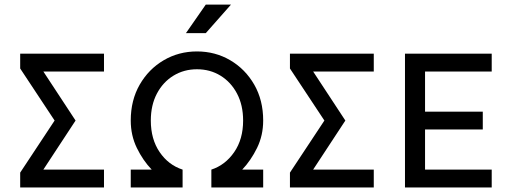

<svg xmlns="http://www.w3.org/2000/svg" viewBox="-20 -821 2242 841"><path d="M311 -293 169.9 -507.8H435.5V-585.9H68.4V-521L219.2 -293L68.4 -64.9V0H435.5V-78.1H169.9Z M552.7 0H779.8V-78.1H552.7ZM1132.8 0V-78.1H905.8V0ZM552.7 -293Q552.7 -228 579.3 -173.1Q606 -118.2 644.5 -78.1H779.8Q717.8 -98.1 679.2 -154.8Q640.6 -211.4 640.6 -293Q640.6 -360.4 667.2 -410.9Q693.8 -461.4 739.7 -489.5Q785.6 -517.6 842.8 -517.6Q900.4 -517.6 946 -489.5Q991.7 -461.4 1018.3 -410.9Q1044.9 -360.4 1044.9 -293Q1044.9 -211.4 1005.9 -154.8Q966.8 -98.1 905.8 -78.1H1041Q1079.1 -118.2 1106 -173.1Q1132.8 -228 1132.8 -293Q1132.8 -381.8 1093.8 -450Q1054.7 -518.1 988.8 -556.9Q922.9 -595.7 842.8 -595.7Q762.7 -595.7 696.8 -556.9Q630.9 -518.1 591.8 -450Q552.7 -381.8 552.7 -293ZM881.3 -675.8H794.4L881.3 -800.8H991.7Z M1492.7 -293 1351.6 -507.8H1617.2V-585.9H1250V-521L1400.9 -293L1250 -64.9V0H1617.2V-78.1H1351.6Z M2094.7 -332H1841.8V-507.8H2133.8V-585.9H1753.9V0H2133.8V-78.1H1841.8V-253.9H2094.7Z"/></svg>

Font: Giphurs SC
Style: Regular
Weight: 400
Version: Version 0.920